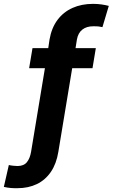

<svg xmlns="http://www.w3.org/2000/svg" viewBox="-63 -780 589 1004"><path d="M438.1 -528.3 420.7 -423.3H314.5L242.1 13.9Q232.1 76.1 203.2 118.6Q174.4 161 129.8 182.6Q85.3 204.1 27.8 204.1Q9.5 204.4 -7 203Q-23.5 201.7 -42.9 197.3L-16.8 82.8Q-8.5 85.2 5.5 86.6Q19.5 88 28.5 88.2Q61.5 88 77.6 68.1Q93.7 48.3 99.5 13.9L171.9 -423.3H89.3L106.9 -528.3H189.3L196 -573.4Q206.6 -634.2 237.5 -675.7Q268.5 -717.2 316 -738.5Q363.6 -759.8 423.8 -759.8Q446.4 -759.8 467.5 -756.8Q488.7 -753.8 505.9 -749.2L472.7 -638.1Q463.8 -640.4 452.9 -641.6Q442.1 -642.8 424.7 -642.5Q390.3 -642.8 367.9 -625.5Q345.4 -608.2 339.2 -573.4L332 -528.3Z"/></svg>

Font: Adwaita Sans
Style: Italic
Weight: 400
Italic angle: -9.39999°
Designer: Rasmus Andersson
Foundry: rsms
Version: Version 4.001;git-9221beed3